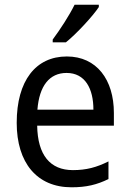

<svg xmlns="http://www.w3.org/2000/svg" viewBox="-20 -786 550 816"><path d="M400 -756V-766H297C275 -721 236 -661 204 -618V-606H260C305 -642 375 -718 400 -756ZM264 -546C132 -546 51 -443 51 -264C51 -94 137 10 284 10C347 10 392 -1 441 -25V-100C391 -75 347 -63 290 -63C193 -63 140 -127 138 -252H464V-306C464 -447 391 -546 264 -546ZM263 -476C342 -476 377 -409 377 -320H139C147 -421 190 -476 263 -476Z"/></svg>

Font: Noto Sans Lao UI SemCond
Style: Regular
Weight: 400
Width: 4
Designer: Monotype Design Team
Foundry: Monotype Imaging Inc.
Version: Version 2.000